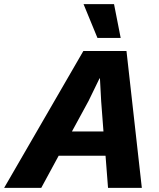

<svg xmlns="http://www.w3.org/2000/svg" viewBox="-75 -906 766 926"><path d="M507 -723H395L328 -886H475ZM446 0 434 -155H208L124 0H-55L327 -660H535L609 0ZM272 -272H424L413 -417L407 -528H405L352 -419Z"/></svg>

Font: Elaine Sans
Style: Bold Italic
Weight: 700
Italic angle: -13°
Designer: Wei Huang
Foundry: Wei Huang
Version: Version 2.001;December 24, 2019;FontCreator 12.0.0.2547 64-b